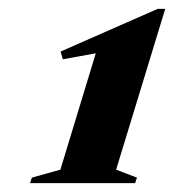

<svg xmlns="http://www.w3.org/2000/svg" viewBox="-20 -745 394 434"><path d="M116.5 -361.5 196.5 -624.5 122 -611 117 -628.5 336.5 -725H353.5L242.5 -361.5L289.5 -343.5L285.5 -331H48L52 -343.5Z"/></svg>

Font: Newsreader 72pt ExtraBold
Style: Italic
Weight: 800
Italic angle: -17°
Designer: Hugues Gentile
Foundry: Production Type
Version: Version 1.003; ttfautohint (v1.8.3)